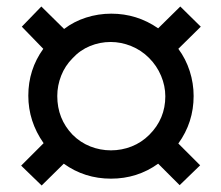

<svg xmlns="http://www.w3.org/2000/svg" viewBox="-20 -636 680 590"><path d="M108 -66 45 -127 114 -196Q67 -263 67 -342Q67 -422 113 -486L47 -554L107 -616L177 -547Q207 -570 244.5 -582Q282 -594 322 -594Q401 -594 466 -549L534 -616L597 -554L528 -486Q551 -455 563 -417.5Q575 -380 575 -341Q575 -260 528 -195L595 -128L532 -67L466 -133Q402 -87 321 -87Q240 -87 176 -133ZM439 -222Q488 -271 488 -340Q488 -372 475 -403Q462 -434 438 -458Q414 -482 383 -494.5Q352 -507 320 -507Q287 -507 256.5 -494.5Q226 -482 203 -457Q180 -434 168 -403.5Q156 -373 156 -341Q156 -271 203 -222Q227 -198 257.5 -186Q288 -174 321 -174Q354 -174 384.5 -186Q415 -198 439 -222Z"/></svg>

Font: Open Sauce Sans Medium
Style: Regular
Weight: 500
Designer: Alfredo Marco Pradil
Foundry: Creative Sauce Fz LLC
Version: Version 1.477